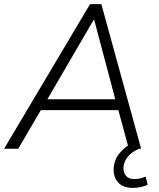

<svg xmlns="http://www.w3.org/2000/svg" viewBox="-31 -725 773 936"><path d="M-11 0 408 -705H463L657 0H597L546 -188H168L58 0ZM426 -629 200 -241H531L428 -629ZM616 191Q571 191 547 166.5Q523 142 523 103Q523 57 552 21.5Q581 -14 627 -34L648 0Q609 16 590 41.5Q571 67 571 95Q571 119 584.5 133.5Q598 148 625 148Q650 148 679 136L689 176Q676 182 656.5 186.5Q637 191 616 191Z"/></svg>

Font: Nunito Sans Light
Style: Italic
Weight: 300
Italic angle: -9°
Designer: Vernon Adams
Foundry: Vernon Adams
Version: Version 3.006; ttfautohint (v1.8.3)